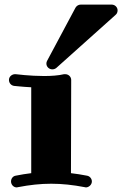

<svg xmlns="http://www.w3.org/2000/svg" viewBox="-20 -804 532 836"><path d="M354 12C366 12 380 1 380 -14C380 -26 371 -37 359 -39C335 -44 312 -47 289 -50L290 -456C290 -469 279 -481 264 -481C262 -481 260 -481 259 -481C234 -475 203 -473 172 -473C110 -473 49 -481 48 -481C47 -481 46 -481 45 -481C34 -481 19 -472 19 -456C19 -443 28 -432 41 -430C44 -430 75 -426 116 -424V-50C94 -47 71 -44 48 -39C36 -37 28 -26 28 -14C28 -1 38 12 53 12C55 12 56 11 58 11C110 1 156 -4 203 -4C250 -4 297 1 349 11C351 11 353 12 354 12ZM492 -759C492 -772 481 -784 466 -784H332C322 -784 314 -779 309 -771L185 -539C183 -536 182 -531 182 -527C182 -514 193 -502 208 -502C214 -502 220 -504 225 -508L483 -739C489 -744 492 -751 492 -759Z"/></svg>

Font: Ribeye
Style: Regular
Weight: 400
Designer: Astigmatic (AOETI)
Foundry: Astigmatic (AOETI)
Version: Version 1.000